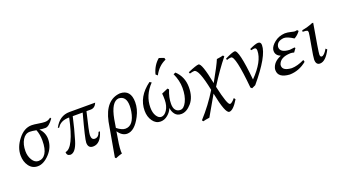

<svg xmlns="http://www.w3.org/2000/svg" viewBox="-69 -1385 4083 2294"><g transform="rotate(-20 1972.0 -238.5)"><path d="M221.7 -48.8Q279.8 -48.8 314 -102.5Q348.1 -156.2 348.1 -263.7Q348.1 -341.8 323.2 -402.8Q270.5 -413.1 241.2 -413.1Q184.6 -413.1 149.2 -355.5Q113.8 -297.9 113.8 -211.9Q113.8 -148.9 144.3 -98.9Q174.8 -48.8 221.7 -48.8ZM192.9 7.3Q124 7.3 83 -48.6Q42 -104.5 42 -184.6Q42 -286.6 117.2 -382.8Q192.4 -479 288.1 -479Q317.9 -479 371.1 -470Q424.3 -460.9 453.6 -460.9Q496.6 -460.9 527.3 -488.8L537.1 -474.1Q478.5 -391.6 434.1 -391.6Q401.4 -391.6 359.4 -397.9Q418.5 -337.9 418.5 -257.3Q418.5 -153.3 343.8 -73Q269 7.3 192.9 7.3Z M894.5 11.7Q831.1 11.7 831.1 -59.1Q831.1 -105.5 914.6 -412.6H788.1Q754.9 -262.2 714.1 -126.7Q673.3 8.8 606.4 11.7Q560.1 9.3 560.1 -38.1Q667.5 -51.3 742.7 -412.6Q632.3 -412.6 590.3 -340.3H572.3Q639.6 -472.7 768.6 -472.7H1095.7Q1070.3 -412.6 1016.6 -412.6H962.9Q902.8 -166 902.8 -127.4Q902.8 -68.8 945.3 -68.8Q993.7 -68.8 1013.7 -130.9H1031.7Q990.2 11.7 894.5 11.7Z M1330.1 -56.2Q1434.6 -56.2 1464.4 -224.6Q1470.7 -264.2 1470.7 -296.4Q1470.7 -421.4 1374.5 -424.8Q1280.8 -416.5 1242.2 -210.4L1224.6 -104Q1285.2 -56.2 1330.1 -56.2ZM1103.5 236.8 1091.8 225.1 1168 -205.1Q1222.2 -461.4 1410.6 -476.1Q1546.9 -474.1 1546.9 -314.9Q1546.9 -227.5 1502.4 -142.6Q1424.8 7.3 1329.6 7.3Q1265.1 7.3 1216.8 -64.5Q1185.5 110.8 1185.5 175.3Q1185.5 196.8 1188.5 207Q1145.5 218.3 1103.5 236.8Z M2017.6 7.3Q1966.8 7.3 1939.5 -26.9Q1912.1 -61 1906.7 -109.4Q1888.7 -62.5 1846.4 -27.6Q1804.2 7.3 1753.9 7.3Q1694.8 7.3 1656 -47.4Q1617.2 -102.1 1617.2 -178.2Q1617.2 -357.4 1789.1 -482.4L1812.5 -468.3Q1694.8 -345.2 1694.8 -191.9Q1694.8 -124.5 1720.9 -83.5Q1747.1 -42.5 1780.8 -42.5Q1821.8 -42.5 1854.5 -92.5Q1887.2 -142.6 1888.2 -219.2Q1888.2 -274.4 1884.3 -300.3Q1925.8 -317.4 1964.4 -335L1979 -319.3Q1941.9 -230.5 1941.9 -147.9Q1941.9 -95.2 1963.6 -68.8Q1985.4 -42.5 2023.4 -42.5Q2068.4 -42.5 2102.3 -110.8Q2136.2 -179.2 2136.2 -281.7Q2136.2 -376 2091.8 -471.2L2119.1 -482.4Q2210.9 -396 2210.9 -264.2Q2210.9 -137.7 2148.4 -65.2Q2085.9 7.3 2017.6 7.3ZM1910.2 -522 1887.7 -542.5Q1916 -650.9 1992.2 -713.9L2055.2 -691.9L2061 -668Q1964.8 -626.5 1910.2 -522Z M2564.9 178.7Q2514.6 178.7 2461.4 -90.3Q2411.1 -1 2315.9 163.1Q2267.1 169.4 2233.4 178.7L2221.7 162.1Q2353.5 17.6 2449.7 -142.1Q2393.6 -422.9 2335.4 -422.9Q2316.4 -422.9 2278.3 -412.1L2270.5 -431.2Q2380.4 -479 2410.6 -479Q2453.1 -479 2505.9 -207.5Q2611.3 -394 2640.1 -464.8Q2695.8 -472.2 2722.7 -480L2733.9 -463.9Q2633.3 -341.3 2517.1 -156.2Q2572.3 93.3 2605.5 93.3Q2627.4 93.3 2670.4 42.5L2685.1 62.5Q2615.7 178.7 2564.9 178.7Z M2916.5 7.3 2899.9 -7.8Q2860.8 -424.8 2805.2 -424.8Q2778.8 -424.8 2750 -413.1L2743.7 -431.2Q2839.4 -479 2870.1 -479Q2923.3 -479 2961.9 -87.9Q3129.4 -258.8 3129.4 -394.5Q3129.4 -430.2 3103.5 -430.2Q3085.4 -430.2 3064.5 -422.9L3053.7 -440.4Q3133.8 -479 3167 -479Q3203.6 -479 3203.6 -437.5Q3203.6 -299.3 2963.4 -14.2Z M3396 7.3Q3251 -2 3251 -100.1L3252 -116.7Q3270.5 -200.7 3371.1 -240.7Q3309.6 -266.6 3309.6 -321.8L3310.5 -337.9Q3318.4 -382.8 3373.5 -427Q3428.7 -471.2 3505.9 -476.1Q3542 -476.1 3579.3 -466.6Q3616.7 -457 3630.4 -457Q3646.5 -458 3659.2 -461.4L3672.4 -446.3Q3640.6 -401.9 3596.2 -378.4Q3521 -427.2 3477.1 -427.2Q3389.2 -420.9 3377 -354.5L3376.5 -347.7Q3376.5 -275.9 3496.6 -270.5Q3543.9 -274.4 3559.1 -277.8L3566.9 -267.6L3534.2 -222.2Q3509.8 -229.5 3488.3 -229.5Q3357.4 -225.1 3332 -142.6Q3330.6 -135.3 3330.6 -128.4Q3330.6 -63 3444.8 -56.2Q3518.1 -57.6 3606.4 -101.1L3613.3 -75.2Q3515.6 5.4 3396 7.3Z M3780.8 7.3Q3729.5 7.3 3729.5 -61Q3729.5 -90.8 3755.1 -231Q3780.8 -371.1 3780.8 -388.7Q3780.8 -407.7 3769.3 -413.8Q3757.8 -419.9 3713.4 -419.9L3716.3 -439.5Q3792.5 -452.1 3854 -479H3869.6Q3808.6 -129.9 3808.6 -96.7Q3808.6 -64.9 3828.6 -64.9Q3859.4 -64.9 3902.3 -137.7L3918.9 -122.1Q3854 7.3 3780.8 7.3Z"/></g></svg>

Font: Kelvinch
Style: Italic
Weight: 400
Italic angle: -10°
Designer: Paul James Miller
Foundry: High-Logic / Made with FontCreator
Version: Version 3.40;July 22, 2017;FontCreator 11.0.0.2388 64-bit